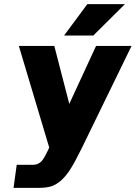

<svg xmlns="http://www.w3.org/2000/svg" viewBox="-20 -720 650 920"><path d="M312 -222.2 440.4 -500H610.4L371.6 -9.8Q341.3 52.2 318.8 88.1Q296.4 124 272 145.3Q247.6 166.5 223.9 173.3Q200.2 180.2 164.6 180.2H44.9L60.1 69.8H130.4Q144 69.8 151.4 68.4Q158.7 66.9 168.9 60.8Q179.2 54.7 188.7 39.8Q198.2 24.9 210 0L215.8 -13.2L70.3 -500H240.2ZM287.1 -549.8 398.4 -700.2H578.6L427.2 -549.8Z"/></svg>

Font: Fivo Sans Heavy
Style: Regular
Weight: 900
Designer: Alexander Slobzheninov
Foundry: Alexander Slobzheninov
Version: 1.0